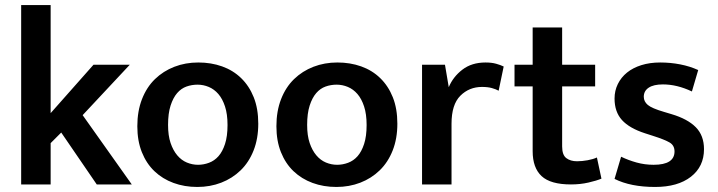

<svg xmlns="http://www.w3.org/2000/svg" viewBox="-20 -732 2848 762"><path d="M181 -164V0H64V-712H181V-283L351 -475H495L308 -275L503 0H364L223 -206Z M1005 -241Q1005 -182 986.5 -135Q968 -88 935 -56Q902 -24 858 -7Q814 10 763 10Q712 10 668.5 -6Q625 -22 593 -52.5Q561 -83 543 -128Q525 -173 525 -231Q525 -291 543.5 -338.5Q562 -386 595 -418Q628 -450 672 -467Q716 -484 767 -484Q818 -484 861.5 -468.5Q905 -453 937 -422Q969 -391 987 -346Q1005 -301 1005 -241ZM883 -236Q883 -279 873 -309.5Q863 -340 846.5 -359Q830 -378 808.5 -387Q787 -396 764 -396Q741 -396 720 -388.5Q699 -381 683 -362.5Q667 -344 657 -313Q647 -282 647 -236Q647 -194 657 -164.5Q667 -135 683.5 -115.5Q700 -96 721.5 -87Q743 -78 766 -78Q788 -78 809.5 -86Q831 -94 847 -112Q863 -130 873 -160.5Q883 -191 883 -236Z M1557 -241Q1557 -182 1538.5 -135Q1520 -88 1487 -56Q1454 -24 1410 -7Q1366 10 1315 10Q1264 10 1220.5 -6Q1177 -22 1145 -52.5Q1113 -83 1095 -128Q1077 -173 1077 -231Q1077 -291 1095.5 -338.5Q1114 -386 1147 -418Q1180 -450 1224 -467Q1268 -484 1319 -484Q1370 -484 1413.5 -468.5Q1457 -453 1489 -422Q1521 -391 1539 -346Q1557 -301 1557 -241ZM1435 -236Q1435 -279 1425 -309.5Q1415 -340 1398.5 -359Q1382 -378 1360.5 -387Q1339 -396 1316 -396Q1293 -396 1272 -388.5Q1251 -381 1235 -362.5Q1219 -344 1209 -313Q1199 -282 1199 -236Q1199 -194 1209 -164.5Q1219 -135 1235.5 -115.5Q1252 -96 1273.5 -87Q1295 -78 1318 -78Q1340 -78 1361.5 -86Q1383 -94 1399 -112Q1415 -130 1425 -160.5Q1435 -191 1435 -236Z M1655 0V-475H1746L1761 -386Q1778 -427 1815 -455.5Q1852 -484 1907 -484Q1931 -484 1949 -479Q1967 -474 1979 -468L1959 -372Q1948 -378 1932 -382.5Q1916 -387 1893 -387Q1842 -387 1807 -352Q1772 -317 1772 -241V0Z M2342 -389H2211V-151Q2211 -117 2227.5 -104.5Q2244 -92 2270 -92Q2290 -92 2312 -96Q2334 -100 2349 -107L2367 -23Q2348 -15 2315.5 -7.5Q2283 0 2246 0Q2165 0 2129.5 -33Q2094 -66 2094 -132V-389H2022V-475H2094V-623H2211V-475H2342Z M2726 -369Q2667 -397 2611 -397Q2574 -397 2554.5 -384Q2535 -371 2535 -348Q2535 -329 2551 -315.5Q2567 -302 2615 -288L2645 -279Q2709 -260 2741.5 -227Q2774 -194 2774 -140Q2774 -71 2722 -30.5Q2670 10 2580 10Q2483 10 2419 -22L2445 -110Q2474 -96 2506.5 -87Q2539 -78 2574 -78Q2657 -78 2657 -131Q2657 -155 2637.5 -166.5Q2618 -178 2571 -193L2540 -203Q2478 -223 2448.5 -255.5Q2419 -288 2419 -341Q2419 -372 2432 -398.5Q2445 -425 2468.5 -444Q2492 -463 2525.5 -473.5Q2559 -484 2600 -484Q2641 -484 2679.5 -476.5Q2718 -469 2751 -454Z"/></svg>

Font: Mukta Malar SemiBold
Style: Regular
Weight: 600
Designer: Aadarsh Rajan, Girish Dalvi, Yashodeep Gholap
Foundry: Ek Type
Version: Version 2.538;PS 1.000;hotconv 16.6.51;makeotf.lib2.5.65220;